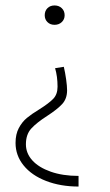

<svg xmlns="http://www.w3.org/2000/svg" viewBox="-20 -487 405 704"><path d="M217 -431Q217 -416 206.5 -406Q196 -396 180 -396Q164 -396 154 -406Q144 -416 144 -431Q144 -447 154 -457Q164 -467 180 -467Q196 -467 206.5 -457Q217 -447 217 -431ZM226 -156Q226 -125 208 -105.5Q190 -86 153 -62Q114 -37 94.5 -15.5Q75 6 75 42Q75 75 98.5 101Q122 127 166 142.5Q210 158 268 158V197Q202 197 149 176.5Q96 156 66.5 119.5Q37 83 37 37Q37 5 49 -17.5Q61 -40 78.5 -54.5Q96 -69 124 -86Q159 -108 175 -124.5Q191 -141 191 -169Q191 -207 182 -237L214 -242Q219 -221 222.5 -196Q226 -171 226 -156Z"/></svg>

Font: Ysabeau SC Light
Style: Regular
Weight: 300
Designer: Christian Thalmann (Catharsis Fonts)
Version: Version 0.003